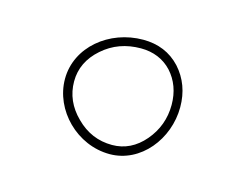

<svg xmlns="http://www.w3.org/2000/svg" viewBox="-47 -368 454 357"><g transform="rotate(15 180.0 -190.0)"><path d="M69.3 -192.9C69.3 -132.8 122.6 -79.1 185.5 -79.1C245.1 -79.1 290 -135.7 290 -197.3C290 -226.1 280.8 -251 262.7 -271C244.1 -291 220.2 -300.8 191.4 -300.8C126 -300.8 69.3 -254.4 69.3 -192.9ZM86.9 -192.9C86.9 -217.8 97.2 -239.3 117.7 -257.3C138.2 -275.4 162.6 -284.2 191.4 -284.2C215.3 -284.2 235.4 -275.9 250.5 -259.8C265.6 -243.2 273.4 -222.2 273.4 -197.3C273.4 -170.4 264.6 -147 247.6 -127C230.5 -106.9 209.5 -96.7 185.5 -96.7C158.7 -96.7 135.7 -106.4 116.2 -126C96.7 -145 86.9 -167.5 86.9 -192.9Z"/></g></svg>

Font: Mikhak Thin
Style: Regular
Weight: 100
Designer: Amin Abedi
Version: Version 3.2